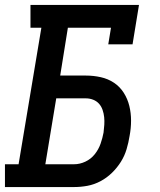

<svg xmlns="http://www.w3.org/2000/svg" viewBox="-27 -755 647 775"><path d="M-7 0V-92H48L140 -643H96V-735H534L508 -576H410L421 -643H247L216 -450H320Q350 -450 379.5 -443.5Q409 -437 433 -421Q457 -405 472.5 -380.5Q488 -356 495 -327.5Q502 -299 502 -268Q502 -237 496 -206Q492 -180 484 -153Q476 -126 461 -102Q446 -78 425 -57.5Q404 -37 378.5 -23.5Q353 -10 326 -5Q299 0 272 0ZM156 -92H272Q295 -92 317.5 -102.5Q340 -113 355.5 -132.5Q371 -152 379 -175Q387 -198 391 -220Q393 -236 394 -251.5Q395 -267 393.5 -282Q392 -297 387 -311.5Q382 -326 372.5 -336.5Q363 -347 349 -352.5Q335 -358 320 -358H200Z"/></svg>

Font: Iosevka Slab SmBdExObl
Style: Regular
Weight: 600
Width: 7
Italic angle: -9°
Monospace: yes
Designer: Belleve Invis
Foundry: Belleve Invis
Version: Version 11.1.0; ttfautohint (v1.8.3)